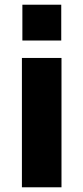

<svg xmlns="http://www.w3.org/2000/svg" viewBox="-20 -795 354 815"><path d="M75 -623H240V-775H75ZM73 0H241V-549H73Z"/></svg>

Font: Kathrein 85 Heavy
Style: Regular
Weight: 900
Designer: Lazydogs Typefoundry, based on Open Sans by Ascender Corporation
Foundry: Lazydogs Typefoundry
Version: Version 1.003;PS 001.003;hotconv 1.0.88;makeotf.lib2.5.64775